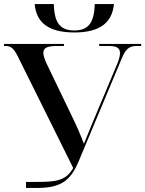

<svg xmlns="http://www.w3.org/2000/svg" viewBox="-20 -932 720 952"><path d="M349 -771C472 -771 536 -817 545 -912H450C447 -819 418 -781 349 -781C278 -781 249 -819 247 -912H152C160 -817 224 -771 349 -771ZM109 0H161C278 0 328 -32 370 -132L584 -643C603 -689 621 -704 657 -704H680V-714H472V-704H518C557 -704 575 -695 575 -669C575 -655 570 -635 559 -610L444 -336C428 -298 412 -259 396 -219C379 -265 358 -312 335 -359L210 -619C200 -641 195 -658 195 -670C195 -695 215 -704 262 -704H297V-714H0V-704H8C35 -704 49 -691 69 -651L343 -99C306 -34 255 -30 158 -30H109Z"/></svg>

Font: Noto Serif Display Medium
Style: Regular
Weight: 500
Designer: Monotype Design Team
Foundry: Monotype Imaging Inc.
Version: Version 2.009